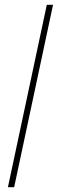

<svg xmlns="http://www.w3.org/2000/svg" viewBox="-20 -780 241 800"><path d="M13 0H39L201 -760H175Z"/></svg>

Font: Noto Sans Condensed Thin
Style: Italic
Weight: 100
Width: 3
Italic angle: -12°
Designer: Monotype Design Team
Foundry: Monotype Imaging Inc.
Version: Version 2.013